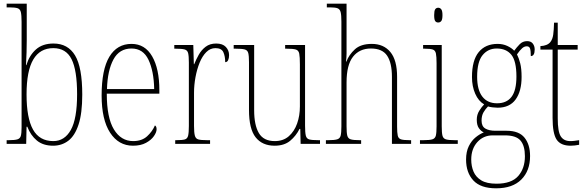

<svg xmlns="http://www.w3.org/2000/svg" viewBox="-20 -780 3182 1041"><path d="M268 10Q214 10 180 -18Q146 -46 128 -93H124L122 0H16V-20H29Q60 -20 74.5 -24.5Q89 -29 93 -43.5Q97 -58 97 -89V-661Q97 -698 93 -714.5Q89 -731 75 -735.5Q61 -740 31 -740H16V-760H125V-561Q125 -534 124 -496.5Q123 -459 121 -427H123Q139 -480 175 -512Q211 -544 270 -544Q348 -544 387 -479.5Q426 -415 426 -267Q426 -166 406 -105Q386 -44 350.5 -17Q315 10 268 10ZM269 -15Q330 -15 364 -75.5Q398 -136 398 -269Q398 -399 368 -459Q338 -519 269 -519Q197 -519 160.5 -457.5Q124 -396 124 -268Q124 -140 159 -77.5Q194 -15 269 -15Z M701 10Q623 10 577 -60.5Q531 -131 531 -262Q531 -403 573 -472.5Q615 -542 693 -542Q766 -542 805 -474.5Q844 -407 844 -291V-272H559Q559 -142 597.5 -78.5Q636 -15 702 -15Q749 -15 777.5 -41Q806 -67 820 -100Q829 -95 829 -79Q829 -63 814.5 -42Q800 -21 771.5 -5.5Q743 10 701 10ZM816 -297Q814 -395 785 -456Q756 -517 693 -517Q627 -517 595 -457.5Q563 -398 560 -297Z M930 0V-20H937Q968 -20 982 -24Q996 -28 1000 -44.5Q1004 -61 1004 -97V-441Q1004 -476 1000 -492Q996 -508 980.5 -512Q965 -516 932 -516H925V-536H1028L1031 -432H1033Q1043 -457 1057.5 -483Q1072 -509 1095 -526.5Q1118 -544 1152 -544Q1187 -544 1204.5 -525.5Q1222 -507 1222 -481Q1222 -465 1217 -454Q1212 -443 1201 -443Q1201 -475 1191 -497Q1181 -519 1148 -519Q1120 -519 1098.5 -497.5Q1077 -476 1062.5 -440.5Q1048 -405 1040 -362Q1032 -319 1032 -277V-97Q1032 -61 1036.5 -44.5Q1041 -28 1055.5 -24Q1070 -20 1101 -20H1119V0Z M1469 10Q1402 10 1366 -35.5Q1330 -81 1330 -184V-443Q1330 -477 1326 -492.5Q1322 -508 1306.5 -512Q1291 -516 1258 -516H1247V-536H1358V-182Q1358 -102 1383.5 -58.5Q1409 -15 1470 -15Q1516 -15 1546 -41.5Q1576 -68 1591 -110.5Q1606 -153 1606 -203V-431Q1606 -471 1602.5 -489Q1599 -507 1584 -511.5Q1569 -516 1534 -516H1526V-536H1634V-99Q1634 -62 1638 -45Q1642 -28 1657 -24Q1672 -20 1704 -20H1715V0H1610L1608 -81H1604Q1585 -43 1553 -16.5Q1521 10 1469 10Z M1747 0V-20H1761Q1793 -20 1808 -24.5Q1823 -29 1827 -44.5Q1831 -60 1831 -95V-663Q1831 -698 1827 -714Q1823 -730 1810.5 -735Q1798 -740 1771 -740H1752V-760H1859V-491Q1859 -471 1856 -446H1858Q1872 -483 1904 -512.5Q1936 -542 1996 -542Q2060 -542 2096.5 -498Q2133 -454 2133 -363V-94Q2133 -61 2136.5 -45Q2140 -29 2154 -24.5Q2168 -20 2199 -20H2209V0H2105V-363Q2105 -439 2079 -478Q2053 -517 1991 -517Q1929 -517 1894 -472.5Q1859 -428 1859 -333V-95Q1859 -60 1863 -44.5Q1867 -29 1881.5 -24.5Q1896 -20 1928 -20H1938V0Z M2356 -658Q2345 -658 2339.5 -666Q2334 -674 2334 -698Q2334 -721 2339.5 -729.5Q2345 -738 2356 -738Q2366 -738 2372.5 -729.5Q2379 -721 2379 -698Q2379 -674 2372.5 -666Q2366 -658 2356 -658ZM2257 0V-20H2277Q2309 -20 2324 -24.5Q2339 -29 2343 -44.5Q2347 -60 2347 -95V-437Q2347 -473 2343.5 -490Q2340 -507 2326.5 -511.5Q2313 -516 2283 -516H2274V-536H2375V-95Q2375 -60 2379 -44.5Q2383 -29 2397.5 -24.5Q2412 -20 2444 -20H2462V0Z M2670 241Q2586 241 2546.5 198.5Q2507 156 2507 85Q2507 42 2522 12Q2537 -18 2559.5 -36Q2582 -54 2603 -62Q2588 -69 2576.5 -85Q2565 -101 2565 -131Q2565 -158 2578.5 -179.5Q2592 -201 2605 -214Q2574 -232 2556.5 -272Q2539 -312 2539 -362Q2539 -453 2575.5 -497.5Q2612 -542 2678 -542Q2707 -542 2730.5 -531Q2754 -520 2768 -505Q2781 -523 2797.5 -540Q2814 -557 2838 -557Q2859 -557 2869 -543.5Q2879 -530 2879 -512Q2879 -476 2858 -476Q2858 -504 2854 -516.5Q2850 -529 2836 -529Q2823 -529 2811 -518.5Q2799 -508 2783 -485Q2793 -466 2800.5 -437Q2808 -408 2808 -363Q2808 -285 2775.5 -240.5Q2743 -196 2678 -196Q2667 -196 2650.5 -198Q2634 -200 2626 -203Q2612 -189 2601.5 -171Q2591 -153 2591 -126Q2591 -95 2611.5 -83Q2632 -71 2666 -71H2727Q2794 -71 2824 -33.5Q2854 4 2854 66Q2854 146 2806.5 193.5Q2759 241 2670 241ZM2675 -220Q2727 -220 2753.5 -255Q2780 -290 2780 -365Q2780 -449 2752.5 -483Q2725 -517 2673 -517Q2626 -517 2596.5 -481Q2567 -445 2567 -364Q2567 -293 2595 -256.5Q2623 -220 2675 -220ZM2672 216Q2753 216 2789.5 174.5Q2826 133 2826 67Q2826 10 2802 -18Q2778 -46 2718 -46H2651Q2601 -46 2568 -9.5Q2535 27 2535 85Q2535 121 2547.5 150.5Q2560 180 2589.5 198Q2619 216 2672 216Z M3074 10Q3020 10 2998 -23Q2976 -56 2976 -141V-511H2910V-530Q2948 -532 2964 -552Q2976 -567 2979.5 -592.5Q2983 -618 2984 -657H3004V-536H3112V-511H3004V-138Q3004 -66 3020.5 -40.5Q3037 -15 3072 -15Q3085 -15 3095.5 -16.5Q3106 -18 3120 -20V5Q3095 10 3074 10Z"/></svg>

Font: Noto Serif Tamil Condensed Thin
Style: Regular
Weight: 100
Width: 3
Designer: Indian Type Foundry, Tom Grace, and the Monotype Design Team
Foundry: Monotype Imaging Inc.
Version: Version 2.004; ttfautohint (v1.8.4.7-5d5b)